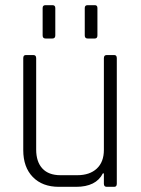

<svg xmlns="http://www.w3.org/2000/svg" viewBox="-20 -723 547 743"><path d="M145 -586V-692Q145 -703 156 -703H183Q194 -703 194 -692V-586Q194 -574 183 -574H156Q145 -574 145 -586ZM308 -586V-692Q308 -703 319 -703H347Q357 -703 357 -692V-586Q357 -574 347 -574H319Q308 -574 308 -586ZM274 0H208Q144 0 107 -38Q70 -76 70 -142V-498Q70 -510 80 -510H109Q120 -510 120 -498V-144Q120 -97 144 -71Q168 -45 214 -45H279Q327 -45 354.5 -70.5Q382 -96 382 -143V-498Q382 -510 393 -510H422Q432 -510 432 -498V-12Q432 0 422 0H393Q382 0 382 -12V-52H378Q352 0 274 0Z"/></svg>

Font: Rajdhani
Style: Regular
Weight: 400
Designer: Satya Rajpurohit, Jyotish Sonowal
Foundry: Indian Type Foundry
Version: Version 1.201;PS 1.0;hotconv 1.0.78;makeotf.lib2.5.61930; tt